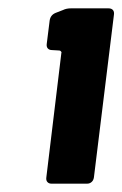

<svg xmlns="http://www.w3.org/2000/svg" viewBox="-20 -839 293 460"><path d="M150 -819H240Q247 -819 250.5 -815Q254 -811 253 -804L205 -414Q204 -407 199.5 -403Q195 -399 189 -399H103Q97 -399 93.5 -403Q90 -407 91 -414L127 -712Q128 -714 126 -716Q124 -718 122 -718L105 -719Q98 -719 94.5 -723Q91 -727 92 -734L99 -790Q101 -803 113 -808L131 -815Q139 -819 150 -819Z"/></svg>

Font: Barlow Black
Style: Italic
Weight: 900
Italic angle: -7°
Designer: Jeremy Tribby
Foundry: Tribby Type
Version: Version 1.408